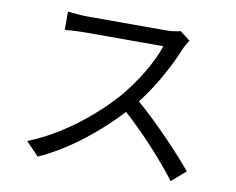

<svg xmlns="http://www.w3.org/2000/svg" viewBox="-79 -812 1159 944"><g transform="rotate(10 500.0 -340.5)"><path d="M749 -708C733 -703 707 -699 674 -699H288C258 -699 201 -704 187 -706V-615C198 -616 253 -620 288 -620H678C653 -538 580 -419 512 -342C409 -227 261 -108 100 -45L164 22C312 -45 447 -155 554 -270C656 -179 762 -61 829 27L899 -34C834 -112 712 -242 607 -332C678 -422 741 -539 775 -625C781 -639 794 -661 800 -669Z"/></g></svg>

Font: Noto Sans CJK SC Regular
Style: Regular
Weight: 400
Designer: Ryoko NISHIZUKA (kana & ideographs); Paul D. Hunt (Latin, Greek & Cyrillic); Wenlong ZHANG (bopomofo); Sandoll Communica
Foundry: Adobe Systems Incorporated
Version: Version 1.004;PS 1.004;hotconv 1.0.82;makeotf.lib2.5.63406